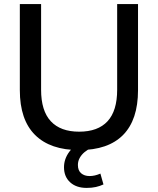

<svg xmlns="http://www.w3.org/2000/svg" viewBox="-20 -725 773 939"><path d="M367 9Q226 9 151.5 -65Q77 -139 77 -284V-705H181V-286Q181 -183 228.5 -132Q276 -81 367 -81Q459 -81 506 -132Q553 -183 553 -286V-705H655V-284Q655 -139 582 -65Q509 9 367 9ZM404 194Q353 194 323 166.5Q293 139 293 93Q293 52 319.5 16.5Q346 -19 392 -39L424 0Q408 7 393.5 19Q379 31 370 47Q361 63 361 82Q361 109 377 122.5Q393 136 418 136Q431 136 444 133Q457 130 471 124L486 177Q469 185 449 189.5Q429 194 404 194Z"/></svg>

Font: Nunito Sans 12pt ExtraLight SemiBold
Style: Regular
Weight: 600
Version: Version 3.101;gftools[0.9.27]